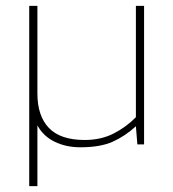

<svg xmlns="http://www.w3.org/2000/svg" viewBox="-20 -494 593 657"><path d="M80 143V-474H108V-174Q108 -97 147.5 -56Q187 -15 270 -15Q326 -15 369.5 -37.5Q413 -60 445 -93V-474H473V0H450L445 -62Q408 -28 365.5 -9Q323 10 255 10Q206 10 167 -9Q128 -28 108 -65V143Z"/></svg>

Font: Kanit Thin
Style: Regular
Weight: 250
Designer: Katatrad Team
Foundry: CadsonDemak
Version: Version 2.000; ttfautohint (v1.8.3)